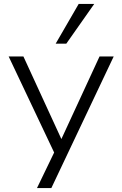

<svg xmlns="http://www.w3.org/2000/svg" viewBox="-20 -776 622 976"><path d="M168 180 266 -23V22L24 -489H99L299 -54H285L486 -489H558L241 180ZM263 -554 380 -756H459L317 -554Z"/></svg>

Font: Nunito Sans 10pt SemiExpanded Light
Style: Regular
Weight: 300
Width: 6
Designer: Vernon Adams
Foundry: Vernon Adams
Version: Version 3.101;gftools[0.9.27]